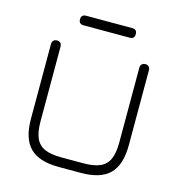

<svg xmlns="http://www.w3.org/2000/svg" viewBox="-117 -913 948 1016"><g transform="rotate(15 357.0 -405.0)"><path d="M417 0C417 0 297 0 297 0C224.5 0 172 -16.5 138.5 -50C105 -83.5 88.5 -136 88.5 -208.5C88.5 -208.5 88.5 -208.5 88.5 -208.5C88.5 -208.5 88.5 -618 88.5 -618C88.5 -626 91 -632.5 96 -637.5C100.5 -642 107 -644.5 115 -644.5C115 -644.5 115 -644.5 115 -644.5C123 -644.5 129.5 -642 134 -637.5C138.5 -632.5 141 -626 141 -618C141 -618 141 -618 141 -618C141 -618 141 -208.5 141 -208.5C141 -170 146 -139 156 -116.5C166 -94 182.5 -77.5 205 -67.5C227.5 -57.5 258.5 -52.5 297 -52.5C297 -52.5 297 -52.5 297 -52.5C297 -52.5 417 -52.5 417 -52.5C455.5 -52.5 486 -57.5 508.5 -67.5C531 -77.5 547.5 -94 557.5 -116.5C567.5 -139 572.5 -170 572.5 -208.5C572.5 -208.5 572.5 -208.5 572.5 -208.5C572.5 -208.5 572.5 -618 572.5 -618C572.5 -626 575 -632.5 580 -637.5C584.5 -642 591 -644.5 599 -644.5C599 -644.5 599 -644.5 599 -644.5C607 -644.5 613.5 -642 618 -637.5C622.5 -632.5 625 -626 625 -618C625 -618 625 -618 625 -618C625 -618 625 -208.5 625 -208.5C625 -136 608.5 -83.5 575.5 -50C542 -16.5 489.5 0 417 0C417 0 417 0 417 0ZM482.5 -758C482.5 -758 229.5 -758 229.5 -758C212 -758 203 -766.5 203 -784C203 -784 203 -784 203 -784C203 -801.5 212 -810.5 229.5 -810.5C229.5 -810.5 229.5 -810.5 229.5 -810.5C229.5 -810.5 482.5 -810.5 482.5 -810.5C500 -810.5 508.5 -801.5 508.5 -784C508.5 -784 508.5 -784 508.5 -784C508.5 -766.5 500 -758 482.5 -758C482.5 -758 482.5 -758 482.5 -758Z"/></g></svg>

Font: Jura-Fortis-Regular
Style: Regular
Weight: 500
Designer: Daniel Johnson, Alexei Vanyashin, Mirko Velimirovic
Foundry: Daniel Johnson
Version: ""